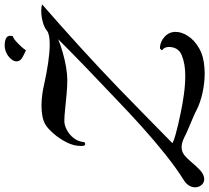

<svg xmlns="http://www.w3.org/2000/svg" viewBox="-58 -844 915 840"><g transform="rotate(-90 400.0 -424.5)"><path d="M522 12Q517 12 511 12.5Q505 13 499 13Q457 13 413.5 3.5Q370 -6 337 -23Q326 -29 302.5 -39Q279 -49 255.5 -59Q232 -69 221 -75Q195 -88 176 -88Q156 -88 141 -76Q126 -64 111.5 -46.5Q97 -29 78 -10Q67 1 56 6Q45 11 36 11Q20 11 10 -1Q0 -13 0 -29Q0 -42 7.5 -55Q15 -68 31 -78Q85 -112 144.5 -159.5Q204 -207 264 -261Q324 -315 377 -366Q454 -439 517.5 -500Q581 -561 648 -628Q624 -618 591.5 -608.5Q559 -599 526.5 -593.5Q494 -588 470 -588Q443 -588 409 -591Q375 -594 343 -597.5Q311 -601 290 -601Q272 -601 251 -590Q230 -579 215 -559.5Q200 -540 198 -516Q198 -510 188 -510Q184 -510 182 -516Q181 -520 181 -523Q181 -526 181 -530Q181 -560 197 -591.5Q213 -623 235 -648Q257 -673 273 -683Q290 -693 311.5 -697Q333 -701 356 -701Q382 -701 407 -697.5Q432 -694 452 -689Q502 -678 547 -671.5Q592 -665 626 -665Q670 -665 685 -677Q699 -689 724 -695.5Q749 -702 771 -702Q791 -702 800 -698Q707 -617 612.5 -531Q518 -445 432 -362Q372 -304 312 -245Q252 -186 193 -128Q207 -121 228.5 -115Q250 -109 275 -103Q293 -99 328 -91.5Q363 -84 406 -78Q449 -72 489 -72Q540 -72 577 -87Q614 -102 614 -144Q614 -163 600 -173Q599 -174 603 -178.5Q607 -183 609 -183Q637 -182 658.5 -162.5Q680 -143 680 -114Q680 -88 662 -60Q644 -32 608.5 -11.5Q573 9 522 12ZM600 -769Q596 -771 584.5 -776Q573 -781 563 -788Q551 -797 551 -810Q551 -824 564 -837Q574 -848 589 -855Q604 -862 622 -862Q639 -862 651 -856.5Q663 -851 663 -837Q663 -834 661 -826Q653 -825 640 -813.5Q627 -802 615.5 -789.5Q604 -777 600 -769Z"/></g></svg>

Font: Playball
Style: Regular
Weight: 400
Designer: Robert E. Leuschke
Foundry: Robert E. Leuschke
Version: Version 1.010